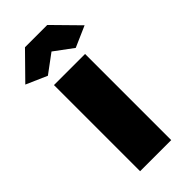

<svg xmlns="http://www.w3.org/2000/svg" viewBox="-271 -779 829 829"><g transform="rotate(-45 143.0 -365.0)"><path d="M48 0V-526H238V0ZM-38 -615 75 -730H211L324 -615L228 -573L143 -636L58 -573Z"/></g></svg>

Font: Raleway Black
Style: Regular
Weight: 900
Designer: Matt McInerney, Pablo Impallari, Rodrigo Fuenzalida
Foundry: Matt McInerney, Pablo Impallari, Rodrigo Fuenzalida
Version: Version 4.026